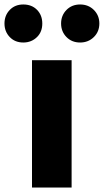

<svg xmlns="http://www.w3.org/2000/svg" viewBox="-71 -838 464 858"><path d="M72 0V-569H249V-284V0ZM33 -648Q-4 -648 -27.5 -672.5Q-51 -697 -51 -733Q-51 -769 -27.5 -793.5Q-4 -818 33 -818Q71 -818 94.5 -794Q118 -770 118 -733Q118 -696 95 -673Q70 -648 33 -648ZM287 -648Q250 -648 226 -672.5Q202 -697 202 -733Q202 -769 226 -793.5Q250 -818 287 -818Q324 -818 348.5 -793.5Q373 -769 373 -733Q373 -697 349 -673Q324 -648 287 -648Z"/></svg>

Font: GenSekiGothic TW H
Style: Regular
Weight: 900
Version: Version 1.501;PS 1;hotconv 16.6.51;makeotf.lib2.5.65220